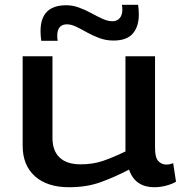

<svg xmlns="http://www.w3.org/2000/svg" viewBox="-20 -775 765 805"><path d="M270 10Q178 10 126.5 -36Q75 -82 75 -164V-539H200V-196Q200 -143 230 -114.5Q260 -86 318 -86Q370 -86 412 -100.5Q454 -115 506 -140V-539H630V-154Q630 -114 644 -99.5Q658 -85 677 -85Q692 -85 706 -91L718 -13Q701 -3 676 3.5Q651 10 626 10Q588 10 561 -8Q534 -26 521 -64Q458 -31 400 -10.5Q342 10 270 10ZM153 -604Q150 -624 150 -645Q150 -753 258 -753Q285 -753 312 -743Q339 -733 363.5 -719.5Q388 -706 410 -696Q432 -686 451 -686Q471 -686 482 -699Q493 -712 493 -735Q493 -739 492.5 -744.5Q492 -750 491 -755H559Q562 -735 562 -714Q562 -663 536.5 -634Q511 -605 456 -605Q425 -605 397.5 -615Q370 -625 346 -638.5Q322 -652 300.5 -662.5Q279 -673 261 -673Q220 -673 220 -625Q220 -612 222 -604Z"/></svg>

Font: Georama Extended Medium
Style: Regular
Weight: 500
Width: 7
Designer: Jean-Baptiste Levee
Foundry: Production Type
Version: Version 1.000